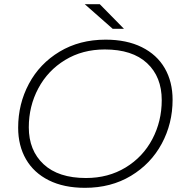

<svg xmlns="http://www.w3.org/2000/svg" viewBox="-20 -895 878 920"><path d="M67 -283Q67 -397 118.5 -493.5Q170 -590 265.5 -647.5Q361 -705 486 -705Q587 -705 659.5 -669Q732 -633 769.5 -568Q807 -503 807 -417Q807 -303 755 -206.5Q703 -110 607.5 -52.5Q512 5 387 5Q286 5 214 -31Q142 -67 104.5 -132Q67 -197 67 -283ZM755 -415Q755 -527 684.5 -592.5Q614 -658 482 -658Q375 -658 292 -607.5Q209 -557 163.5 -471.5Q118 -386 118 -285Q118 -174 189 -108Q260 -42 392 -42Q499 -42 582 -92.5Q665 -143 710 -228.5Q755 -314 755 -415ZM386 -875H458L574 -757H520Z"/></svg>

Font: Idrija
Style: Italic
Weight: 300
Italic angle: -11.3°
Designer: Julieta Ulanovsky
Foundry: Julieta Ulanovsky
Version: Version 7.200